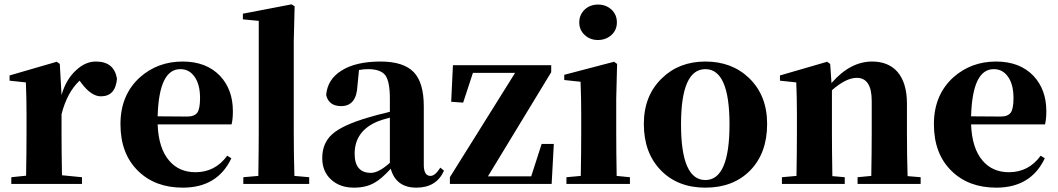

<svg xmlns="http://www.w3.org/2000/svg" viewBox="-20 -846 4866 883"><path d="M263 -409Q284 -482 331 -524Q373 -563 421 -563Q505 -563 518 -484Q511 -403 444 -403Q400 -403 355 -463L346 -475Q289 -422 263 -321V-238Q263 -158 265 -40L357 -31V0H32V-31L100 -38Q102 -154 102 -238V-321Q102 -395 99 -467L24 -475V-499L241 -562L255 -552Z M841 -310Q875 -310 888 -329Q900 -347 900 -395Q900 -459 874 -494Q850 -528 809 -528Q711 -528 705 -311ZM1044 -118Q980 17 821 17Q694 17 616 -59Q534 -138 534 -275Q534 -409 623 -490Q705 -563 820 -563Q929 -563 992 -497Q1051 -434 1051 -335Q1051 -297 1045 -274H705Q709 -163 759 -106Q804 -54 879 -54Q970 -54 1025 -130Z M1402 -31V0H1099V-31L1168 -37Q1170 -167 1170 -238V-750L1097 -757V-783L1321 -826L1335 -817L1331 -656V-238Q1331 -135 1334 -37Z M1773 -305Q1735 -295 1718 -288Q1611 -244 1611 -139Q1611 -51 1686 -51Q1721 -51 1773 -97ZM1575 -510 1559 -504ZM2022 -61Q1987 17 1895 17Q1801 17 1777 -70Q1734 -23 1703 -6Q1664 17 1608 17Q1543 17 1503 -20Q1462 -57 1462 -119Q1462 -188 1508 -229Q1555 -271 1675 -306Q1694 -311 1721 -319L1747 -325L1773 -332V-393Q1773 -471 1752 -500Q1730 -528 1673 -528Q1651 -528 1631 -524L1624 -453Q1620 -358 1549 -358Q1492 -358 1480 -409Q1486 -481 1550 -521Q1616 -563 1730 -563Q1836 -563 1883 -514Q1929 -466 1929 -357V-88Q1929 -37 1960 -37Q1981 -37 2005 -75Z M2527 -184 2517 0H2049V-31L2349 -511H2155L2110 -374L2055 -378L2063 -546H2515V-514L2224 -35H2423L2471 -184Z M2669 -685Q2644 -708 2644 -743Q2644 -778 2669 -802Q2694 -825 2730 -825Q2767 -825 2792 -802Q2817 -779 2817 -743Q2817 -708 2792 -685Q2766 -662 2730 -662Q2694 -662 2669 -685ZM2877 -31V0H2585V-31L2651 -37Q2653 -155 2653 -238V-318Q2653 -394 2650 -470L2575 -478V-502L2804 -562L2818 -552L2814 -392V-238Q2814 -153 2816 -37Z M3018 -64Q2941 -144 2941 -276Q2941 -406 3024 -486Q3103 -563 3224 -563Q3346 -563 3425 -487Q3508 -407 3508 -276Q3508 -142 3430 -62Q3352 17 3224 17Q3096 17 3018 -64ZM3335 -274Q3335 -528 3224 -528Q3112 -528 3112 -274Q3112 -18 3224 -18Q3335 -18 3335 -274Z M4214 -31V0H3924V-31L3987 -37Q3989 -153 3989 -238V-382Q3989 -488 3920 -488Q3871 -488 3806 -431V-238Q3806 -154 3808 -36L3865 -31V0H3576V-31L3643 -37Q3645 -155 3645 -238V-321Q3645 -395 3642 -467L3567 -475V-499L3784 -562L3798 -552L3804 -464Q3890 -563 3991 -563Q4065 -563 4107 -516Q4151 -465 4151 -370V-238Q4151 -123 4154 -36Z M4582 -310Q4616 -310 4629 -329Q4641 -347 4641 -395Q4641 -459 4615 -494Q4591 -528 4550 -528Q4452 -528 4446 -311ZM4785 -118Q4721 17 4562 17Q4435 17 4357 -59Q4275 -138 4275 -275Q4275 -409 4364 -490Q4446 -563 4561 -563Q4670 -563 4733 -497Q4792 -434 4792 -335Q4792 -297 4786 -274H4446Q4450 -163 4500 -106Q4545 -54 4620 -54Q4711 -54 4766 -130Z"/></svg>

Font: Source Han Serif SC Heavy
Style: Regular
Weight: 900
Designer: Ryoko NISHIZUKA  (kana & ideographs); Frank Grießhammer (Latin, Greek & Cyrillic); Wenlong ZHANG  (bopomofo); Sandoll Co
Foundry: Adobe Systems Incorporated
Version: Version 1.001 October 20, 2017